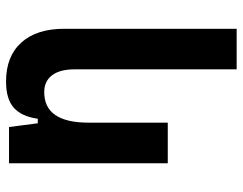

<svg xmlns="http://www.w3.org/2000/svg" viewBox="-103 -464 792 626"><g transform="rotate(-90 293.0 -151.0)"><path d="M379.9 224.6V-304.2Q379.9 -351.6 360.6 -377.2Q341.3 -402.8 305.5 -402.8Q206.1 -402.8 206.1 -258.3L175.8 -423.8H218.8Q226.1 -476.1 254.4 -501.7Q282.7 -527.3 340.3 -527.3Q422.4 -527.3 467.3 -477.5Q512.2 -427.7 512.2 -336.9V224.6ZM73.7 0V-517.6H191.9L206.1 -408.2V0Z"/></g></svg>

Font: Cascadia Code
Style: Regular
Weight: 400
Monospace: yes
Designer: Aaron Bell
Foundry: Saja Typeworks
Version: Version 2106.017